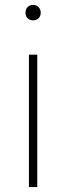

<svg xmlns="http://www.w3.org/2000/svg" viewBox="-20 -763 270 783"><path d="M98 0V-540H132V0ZM115 -680Q101.5 -680 92.8 -688.5Q84 -697 84 -711Q84 -725.5 92.8 -734.2Q101.5 -743 115 -743Q128.5 -743 137.2 -734.2Q146 -725.5 146 -711Q146 -697 137.2 -688.5Q128.5 -680 115 -680Z"/></svg>

Font: Encode Sans Expanded Expanded Thin
Style: Regular
Weight: 100
Width: 7
Designer: Multiple Designers
Foundry: Impallari Type
Version: Version 3.000; ttfautohint (v1.8.3) -l 8 -r 50 -G 200 -x 14 